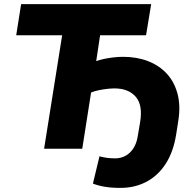

<svg xmlns="http://www.w3.org/2000/svg" viewBox="-20 -725 956 936"><path d="M567 191Q524 191 491 185.5Q458 180 433 170L465 37Q482 42 501.5 44.5Q521 47 541 47Q584 47 614 18Q644 -11 652 -64L663 -129Q677 -213 641.5 -253.5Q606 -294 538 -294Q521 -294 500.5 -291.5Q480 -289 460.5 -285Q441 -281 424 -274L381 0H195L283 -553H59L83 -705H717L692 -553H468L449 -427Q465 -433 486 -437.5Q507 -442 531.5 -445Q556 -448 580 -448Q647 -448 701.5 -427Q756 -406 793 -366Q830 -326 845.5 -267.5Q861 -209 849 -135L839 -71Q826 13 789 71.5Q752 130 695 160.5Q638 191 567 191Z"/></svg>

Font: Nunito Sans 11pt Black
Style: Italic
Weight: 900
Italic angle: -9°
Version: Version 3.101;gftools[0.9.27]